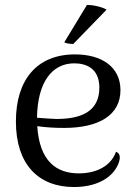

<svg xmlns="http://www.w3.org/2000/svg" viewBox="-20 -740 551 773"><path d="M409 -701C397 -710 355 -721 330 -720L239 -570C244 -565 264 -563 275 -563ZM447 -129C427 -72 369 -42 297 -42C209 -42 139 -89 130 -232C165 -227 200 -225 238 -225C379 -225 465 -277 465 -377C465 -471 389 -521 282 -521C127 -521 44 -417 44 -251C44 -79 134 13 278 13C362 13 430 -19 456 -79C469 -112 460 -124 447 -129ZM279 -485C328 -485 380 -464 380 -387C380 -288 302 -261 207 -261C181 -262 154 -264 129 -266C131 -410 190 -485 279 -485Z"/></svg>

Font: Arima Koshi
Style: Regular
Weight: 400
Designer: Joana Correia and Natanael Gama
Foundry: NDISCOVER
Version: Version 1.019;PS 001.019;hotconv 1.0.88;makeotf.lib2.5.64775